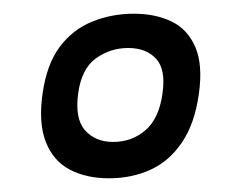

<svg xmlns="http://www.w3.org/2000/svg" viewBox="-20 -645 349 280"><path d="M42 -508Q48 -551 67 -576.5Q86 -602 114.5 -613.5Q143 -625 175 -625Q207 -625 230.5 -613.5Q254 -602 265 -576Q276 -550 270 -508Q264 -465 245.5 -437.5Q227 -410 199.5 -397.5Q172 -385 139 -385Q106 -385 82 -397.5Q58 -410 47 -437.5Q36 -465 42 -508ZM94 -509Q89 -472 104 -455Q119 -438 145 -438Q172 -438 192 -455Q212 -472 217 -509Q222 -544 207.5 -559.5Q193 -575 167 -575Q141 -575 120 -560Q99 -545 94 -509Z"/></svg>

Font: Genos Thin Medium
Style: Italic
Weight: 500
Italic angle: -8°
Version: Version 1.010